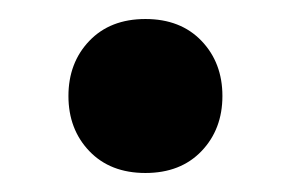

<svg xmlns="http://www.w3.org/2000/svg" viewBox="-20 -172 307 202"><path d="M52 -71Q52 -106 74 -129Q96 -152 133 -152Q170 -152 192 -129Q214 -106 214 -71Q214 -36 192 -13Q170 10 133 10Q96 10 74 -13Q52 -36 52 -71Z"/></svg>

Font: Trirong Bold
Style: Regular
Weight: 700
Designer: Katatrad Team
Foundry: CadsonDemak
Version: Version 1.000